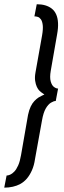

<svg xmlns="http://www.w3.org/2000/svg" viewBox="-81 -723 303 904"><path d="M-61 160.5Q-40 160.5 -20.8 156.2Q-1.5 152 15.2 142.8Q32 133.5 45.5 117.8Q59 102 69.2 79.2Q79.5 56.5 84 25L117 -157.5Q123 -192 134.2 -211.8Q145.5 -231.5 158.8 -239.5Q172 -247.5 181.5 -247.5L192.5 -306Q183.5 -306 173.2 -313.5Q163 -321 157.8 -339.5Q152.5 -358 158 -390L188 -562Q193.5 -592 192.2 -615.2Q191 -638.5 183.5 -655.2Q176 -672 163 -682.2Q150 -692.5 132.2 -697.8Q114.5 -703 92 -703L81 -646Q88.5 -646 96.8 -643.5Q105 -641 111.5 -632Q118 -623 120.2 -605Q122.5 -587 117 -555.5L86 -381.5Q82 -359 84.5 -342.5Q87 -326 92.5 -314Q98 -302 105.5 -295Q113 -288 119.5 -284Q126 -280 128 -278Q125 -276.5 117.2 -273Q109.5 -269.5 100.2 -263.8Q91 -258 81 -247.5Q71 -237 63.5 -221.2Q56 -205.5 51 -182L18 7.5Q13 37 4.5 56Q-4 75 -14 85.2Q-24 95.5 -33.5 99.5Q-43 103.5 -50 103.5Z"/></svg>

Font: Anybody ExtraCondensed
Style: Italic
Weight: 400
Width: 2
Italic angle: -10°
Version: Version 1.113;gftools[0.9.25]